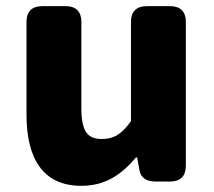

<svg xmlns="http://www.w3.org/2000/svg" viewBox="-20 -549 694 623"><path d="M244 54C321 54 374 18 421 -38H425L432 1C436 27 454 40 484 40H533C565 40 583 22 583 -10V-479C583 -511 565 -529 533 -529H455C423 -529 405 -511 405 -479V-156C375 -114 350 -98 310 -98C265 -98 244 -121 244 -199V-479C244 -511 226 -529 194 -529H116C84 -529 66 -511 66 -479V-177C66 -35 119 54 244 54Z"/></svg>

Font: コーポレート・ロゴ（ラウンド）ver3 Bold
Style: Regular
Weight: 700
Designer: [KANA_main] LOGOTYPE.JP [Source Han Sans] Ryoko NISHIZUKA 西塚涼子 (kana, bopomofo & ideographs); Paul D. Hunt (Latin, Greek
Version: Version 12.001;FEAKit 1.0